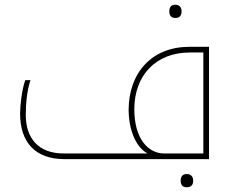

<svg xmlns="http://www.w3.org/2000/svg" viewBox="-20 -673 989 812"><path d="M722 -597C736 -597 748 -604 748 -625C748 -647 733 -653 722 -653C706 -653 696 -645 696 -625C696 -605 706 -597 722 -597ZM253 0H864V-475H780C625 -475 524 -368 524 -207C524 -138 548 -54 604 -24H249C142 -24 89 -89 89 -187C89 -231 94 -292 109 -334H87C72 -294 65 -224 65 -193C65 -72 128 0 253 0ZM840 -24H674C607 -24 548 -86 548 -211C548 -353 638 -451 783 -451H840ZM770 119C789 119 797 108 797 91C797 75 788 63 770 63C754 63 744 72 744 91C744 110 753 119 770 119Z"/></svg>

Font: Noto Kufi Arabic Thin
Style: Regular
Weight: 100
Designer: Monotype Design Team, David Williams, Khaled Hosny
Foundry: Google LLC
Version: Version 2.109